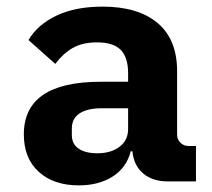

<svg xmlns="http://www.w3.org/2000/svg" viewBox="-20 -548 640 580"><path d="M487 0Q441 0 412.5 -24Q384 -48 380 -91H375Q362 -41 320 -14.5Q278 12 218 12Q142 12 97 -29Q52 -70 52 -142Q52 -301 284 -301H367V-327Q367 -374 345 -397Q323 -420 273 -420Q229 -420 199.5 -403Q170 -386 147 -355L66 -427Q93 -473 150 -500.5Q207 -528 290 -528Q397 -528 456 -478.5Q515 -429 515 -333V-141Q515 -127 525 -117Q535 -107 549 -107H572V0ZM367 -159V-221H288Q244 -221 220.5 -205.5Q197 -190 197 -160V-140Q197 -113 217.5 -99Q238 -85 274 -85Q315 -85 341 -104.5Q367 -124 367 -159Z"/></svg>

Font: iA Writer Duo S
Style: Bold
Weight: 700
Designer: Mike Abbink, Paul van der Laan, Pieter van Rosmalen, Oliver Reichenstein
Foundry: Bold Monday and Information Architects Inc.
Version: Version 2.000